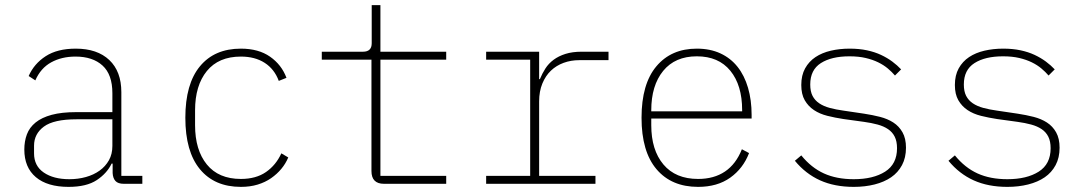

<svg xmlns="http://www.w3.org/2000/svg" viewBox="-20 -718 4240 750"><path d="M464 0Q441 0 431 -11Q421 -22 420 -42V-79H416Q398 -41 358 -14.5Q318 12 248 12Q165 12 120 -26Q75 -64 75 -134Q75 -166 85 -193Q95 -220 119 -239.5Q143 -259 182 -269.5Q221 -280 278 -280H419V-354Q419 -427 380.5 -462Q342 -497 275 -497Q221 -497 180 -474.5Q139 -452 118 -404L92 -421Q113 -469 158.5 -498.5Q204 -528 276 -528Q360 -528 407 -483.5Q454 -439 454 -358V-31H536V0ZM251 -18Q285 -18 315.5 -26.5Q346 -35 369 -51.5Q392 -68 405.5 -92Q419 -116 419 -148V-252H279Q190 -252 151.5 -223.5Q113 -195 113 -149V-119Q113 -70 151 -44Q189 -18 251 -18Z M921 12Q818 12 761 -57Q704 -126 704 -258Q704 -390 761 -459Q818 -528 921 -528Q990 -528 1035 -496.5Q1080 -465 1099 -414L1069 -402Q1052 -448 1014 -472.5Q976 -497 921 -497Q834 -497 788 -440.5Q742 -384 742 -287V-229Q742 -132 788 -75.5Q834 -19 921 -19Q980 -19 1019 -46Q1058 -73 1079 -119L1106 -103Q1096 -79 1079 -58.5Q1062 -38 1039 -22Q1016 -6 986.5 3Q957 12 921 12Z M1480 0Q1431 0 1431 -50V-485H1237V-516H1398Q1432 -516 1432 -549V-698H1466V-516H1723V-485H1466V-31H1723V0Z M1879 -31H2051V-485H1879V-516H2086V-409H2089Q2098 -431 2110.5 -450.5Q2123 -470 2142.5 -484.5Q2162 -499 2189 -507.5Q2216 -516 2252 -516H2357V-483H2243Q2210 -483 2181.5 -472.5Q2153 -462 2132 -442Q2111 -422 2098.5 -391.5Q2086 -361 2086 -322V-31H2306V0H1879Z M2707 12Q2603 12 2544.5 -57Q2486 -126 2486 -258Q2486 -390 2544 -459Q2602 -528 2702 -528Q2754 -528 2794 -509.5Q2834 -491 2861 -457Q2888 -423 2902 -375Q2916 -327 2916 -269V-255H2524V-229Q2524 -132 2571.5 -75.5Q2619 -19 2707 -19Q2769 -19 2812 -48Q2855 -77 2878 -135L2906 -120Q2883 -60 2832.5 -24Q2782 12 2707 12ZM2702 -498Q2617 -498 2570.5 -441Q2524 -384 2524 -287V-283H2879V-288Q2879 -385 2833 -441.5Q2787 -498 2702 -498Z M3315 12Q3240 12 3183.5 -13.5Q3127 -39 3085 -90L3110 -111Q3149 -63 3198.5 -40.5Q3248 -18 3315 -18Q3391 -18 3437.5 -47.5Q3484 -77 3484 -139Q3484 -166 3475 -184Q3466 -202 3449 -213.5Q3432 -225 3408 -231.5Q3384 -238 3355 -242L3275 -253Q3242 -258 3212 -265.5Q3182 -273 3159.5 -288Q3137 -303 3123.5 -326.5Q3110 -350 3110 -386Q3110 -424 3125 -451Q3140 -478 3165.5 -495Q3191 -512 3225.5 -520Q3260 -528 3299 -528Q3336 -528 3366.5 -521.5Q3397 -515 3421.5 -503.5Q3446 -492 3465.5 -477.5Q3485 -463 3500 -447L3476 -423Q3464 -437 3448 -450.5Q3432 -464 3410.5 -474.5Q3389 -485 3361.5 -491.5Q3334 -498 3298 -498Q3228 -498 3186.5 -471.5Q3145 -445 3145 -388Q3145 -361 3154 -343.5Q3163 -326 3180 -314.5Q3197 -303 3221 -296.5Q3245 -290 3274 -286L3355 -274Q3388 -269 3417.5 -261.5Q3447 -254 3469.5 -239.5Q3492 -225 3505.5 -201Q3519 -177 3519 -141Q3519 -102 3503.5 -73Q3488 -44 3461 -25.5Q3434 -7 3396.5 2.5Q3359 12 3315 12Z M3915 12Q3840 12 3783.5 -13.5Q3727 -39 3685 -90L3710 -111Q3749 -63 3798.5 -40.5Q3848 -18 3915 -18Q3991 -18 4037.5 -47.5Q4084 -77 4084 -139Q4084 -166 4075 -184Q4066 -202 4049 -213.5Q4032 -225 4008 -231.5Q3984 -238 3955 -242L3875 -253Q3842 -258 3812 -265.5Q3782 -273 3759.5 -288Q3737 -303 3723.5 -326.5Q3710 -350 3710 -386Q3710 -424 3725 -451Q3740 -478 3765.5 -495Q3791 -512 3825.5 -520Q3860 -528 3899 -528Q3936 -528 3966.5 -521.5Q3997 -515 4021.5 -503.5Q4046 -492 4065.5 -477.5Q4085 -463 4100 -447L4076 -423Q4064 -437 4048 -450.5Q4032 -464 4010.5 -474.5Q3989 -485 3961.5 -491.5Q3934 -498 3898 -498Q3828 -498 3786.5 -471.5Q3745 -445 3745 -388Q3745 -361 3754 -343.5Q3763 -326 3780 -314.5Q3797 -303 3821 -296.5Q3845 -290 3874 -286L3955 -274Q3988 -269 4017.5 -261.5Q4047 -254 4069.5 -239.5Q4092 -225 4105.5 -201Q4119 -177 4119 -141Q4119 -102 4103.5 -73Q4088 -44 4061 -25.5Q4034 -7 3996.5 2.5Q3959 12 3915 12Z"/></svg>

Font: IBM Plex Mono ExtLt
Style: Regular
Weight: 200
Monospace: yes
Designer: Mike Abbink, Paul van der Laan, Pieter van Rosmalen
Foundry: Bold Monday
Version: Version 2.3